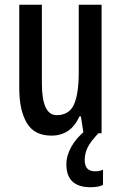

<svg xmlns="http://www.w3.org/2000/svg" viewBox="-20 -560 509 807"><path d="M407 -540V0H331L320 -71H314Q278 10 196 10Q124 10 92.5 -43.5Q61 -97 61 -188V-540H156V-210Q156 -76 218 -76Q271 -76 291 -121Q311 -166 311 -256V-540ZM336 113Q336 160 380 160Q392 160 399.5 158Q407 156 413 153V217Q404 222 390.5 224.5Q377 227 361 227Q259 227 259 131Q259 94 280 56.5Q301 19 341 -13L394 0Q361 34 348.5 59.5Q336 85 336 113Z"/></svg>

Font: Noto Sans Thai ExtCond Med
Style: Regular
Weight: 500
Width: 2
Designer: Monotype Design Team
Foundry: Monotype Imaging Inc.
Version: Version 2.002; ttfautohint (v1.8.4.7-5d5b)